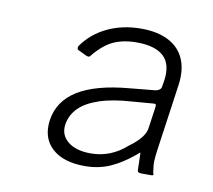

<svg xmlns="http://www.w3.org/2000/svg" viewBox="-50 -805 505 455"><g transform="rotate(10 202.5 -577.0)"><path d="M256 -749Q296 -749 322.5 -735Q349 -721 360 -695Q371 -669 366 -633L343 -471Q341 -456 340.5 -446Q340 -436 343 -417Q345 -414 344 -412.5Q343 -411 340 -411H315Q311 -411 308.5 -412.5Q306 -414 306 -418L305 -456Q305 -460 303.5 -459Q302 -458 298 -454Q268 -429 240.5 -417Q213 -405 180 -405Q128 -405 101 -430Q74 -455 80 -498Q87 -545 130 -571.5Q173 -598 253 -605L315 -611Q320 -612 323.5 -614.5Q327 -617 328 -621L331 -639Q336 -678 315.5 -696.5Q295 -715 251 -715Q219 -715 195 -704Q171 -693 147 -663Q146 -662 144 -662Q142 -662 139 -663L116 -674Q116 -675 115.5 -677Q115 -679 116 -682Q138 -714 174.5 -731.5Q211 -749 256 -749ZM118 -495Q114 -469 133.5 -453Q153 -437 189 -437Q213 -437 234.5 -445.5Q256 -454 275 -471Q292 -483 302.5 -496Q313 -509 314 -522L321 -571Q322 -576 320.5 -578Q319 -580 313 -579L263 -575Q217 -572 186 -561.5Q155 -551 138.5 -534.5Q122 -518 118 -495Z"/></g></svg>

Font: Libre Franklin Thin Thin
Style: Italic
Weight: 250
Italic angle: -8°
Version: Version 3.000